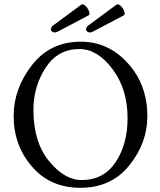

<svg xmlns="http://www.w3.org/2000/svg" viewBox="-20 -873 753 906"><path d="M44.4 0ZM564.5 -800.8 418.9 -724.1Q410.6 -719.7 403.8 -719.7Q397.9 -719.7 392.1 -723.9Q386.2 -728 386.2 -734.4Q386.2 -739.3 389.4 -744.9Q392.6 -750.5 397.5 -753.4L529.3 -850.6Q531.7 -852.5 535.2 -852.5Q539.6 -852.5 545.4 -848.6Q551.3 -844.7 556.6 -837.4Q562 -830.1 565.2 -822Q568.4 -814 568.4 -809.1Q568.4 -806.2 567.4 -804Q566.4 -801.8 564.5 -800.8ZM398.4 -800.8 252.9 -724.1Q244.6 -719.7 237.8 -719.7Q231.9 -719.7 226.1 -723.9Q220.2 -728 220.2 -734.4Q220.2 -739.3 223.4 -744.9Q226.6 -750.5 231.4 -753.4L363.3 -850.6Q365.7 -852.5 369.1 -852.5Q373.5 -852.5 379.4 -848.6Q385.3 -844.7 390.6 -837.4Q396 -830.1 399.2 -822Q402.3 -814 402.3 -809.1Q402.3 -806.2 401.4 -804Q400.4 -801.8 398.4 -800.8ZM44.4 -325.7Q44.4 -454.1 130.4 -565.2Q216.3 -676.3 361.3 -676.3Q491.2 -676.3 583.3 -574.7Q675.3 -473.1 675.3 -323.7Q675.3 -198.7 590.3 -92.8Q505.4 13.2 358.9 13.2Q217.3 13.2 130.9 -86.9Q44.4 -187 44.4 -325.7ZM137.7 -354.5Q137.7 -203.1 210.9 -113.3Q284.2 -23.4 365.7 -23.4Q469.2 -23.4 525.6 -107.9Q582 -192.4 582 -315.9Q582 -452.1 511 -546.9Q439.9 -641.6 355 -641.6Q252.4 -641.6 195.1 -553.2Q137.7 -464.8 137.7 -354.5Z"/></svg>

Font: Junicode
Style: Regular
Weight: 400
Designer: Peter S. Baker
Foundry: Briery Creek Software
Version: Version 0.7.2